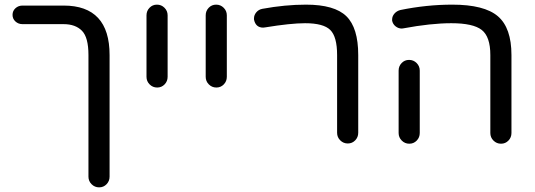

<svg xmlns="http://www.w3.org/2000/svg" viewBox="-20 -614 2303 827"><path d="M77 -510Q59 -510 46.5 -521.5Q34 -533 34 -550Q34 -567 46.5 -578.5Q59 -590 77 -590H254Q452 -590 452 -377V147Q452 166 439 179.5Q426 193 407 193Q388 193 374.5 179.5Q361 166 361 147V-377Q361 -453 333 -481.5Q305 -510 254 -510Z M702 -548V-283Q702 -264 689 -250.5Q676 -237 657 -237Q638 -237 624.5 -250.5Q611 -264 611 -283V-548Q611 -567 624 -580.5Q637 -594 656 -594Q675 -594 688.5 -580.5Q702 -567 702 -548Z M957 -548V-283Q957 -264 944 -250.5Q931 -237 912 -237Q893 -237 879.5 -250.5Q866 -264 866 -283V-548Q866 -567 879 -580.5Q892 -594 911 -594Q930 -594 943.5 -580.5Q957 -567 957 -548Z M1122 -496Q1120 -496 1117.5 -495.5Q1115 -495 1114 -495Q1081 -495 1074 -530V-535Q1074 -549 1084 -561Q1094 -573 1110 -576Q1208 -594 1298 -594Q1421 -594 1472 -544Q1523 -494 1523 -377V-42Q1523 -23 1510 -9.5Q1497 4 1478 4Q1459 4 1445.5 -9.5Q1432 -23 1432 -42V-377Q1432 -456 1402.5 -485Q1373 -514 1294 -514Q1232 -514 1122 -496Z M1788 -310V-41Q1788 -22 1775 -8.5Q1762 5 1743 5Q1724 5 1710.5 -8.5Q1697 -22 1697 -41V-310Q1697 -329 1710 -342.5Q1723 -356 1742 -356Q1761 -356 1774.5 -342.5Q1788 -329 1788 -310ZM1718 -492Q1716 -492 1714 -491.5Q1712 -491 1711 -491Q1696 -491 1684 -500.5Q1672 -510 1669 -525V-530Q1669 -544 1679 -555.5Q1689 -567 1705 -571Q1818 -594 1928 -594Q2066 -594 2124.5 -544Q2183 -494 2183 -377V-41Q2183 -22 2170 -8.5Q2157 5 2138 5Q2119 5 2105.5 -8.5Q2092 -22 2092 -41V-377Q2092 -456 2055 -485Q2018 -514 1924 -514Q1836 -514 1718 -492Z"/></svg>

Font: VarelaRound
Style: Regular
Weight: 400
Designer: Joe Prince, Avraham Cornfeld
Foundry: Joe Prince, Avraham Cornfeld
Version: Version 2.000;PS 002.000;hotconv 1.0.88;makeotf.lib2.5.64775